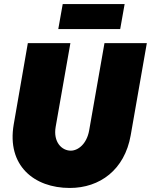

<svg xmlns="http://www.w3.org/2000/svg" viewBox="-20 -914 748 952"><path d="M326 18C475 18 598 -72 628 -243L708 -700H498L422 -267C410 -200 367 -167 331 -167C286 -167 243 -210 256 -285L329 -700H118L48 -297C13 -93 149 18 326 18ZM269 -770H576L598 -894H291Z"/></svg>

Font: Fixel Text 20240404 Black
Style: Italic
Weight: 900
Width: 4
Italic angle: -10°
Designer: AlfaBravo + MacPaw
Foundry: Kyrylo Tkachov, Marchela Mozhyna, Serhii Makarenko, Maria Weinstein, Zakhar Kryvoshyya
Version: Version 1.211;Glyphs 3.2 (3225)